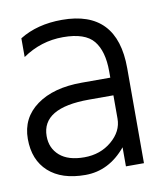

<svg xmlns="http://www.w3.org/2000/svg" viewBox="-59 -874 454 535"><g transform="rotate(-10 168.5 -606.5)"><path d="M256 -446Q208 -388 141 -388Q74 -388 37 -421.5Q0 -455 0 -514.5Q0 -574 47.5 -608.5Q95 -643 175 -643H256V-661Q256 -718 232 -747.5Q208 -777 145.5 -777Q83 -777 31 -741V-794Q81 -825 151 -825Q307 -825 307 -661V-392H256ZM256 -527V-593H187Q53 -593 53 -513Q53 -479 77 -458Q101 -437 146.5 -437Q192 -437 224 -464Q256 -491 256 -527Z"/></g></svg>

Font: Hind Kochi Light
Style: Regular
Weight: 300
Designer: Dhruvi Tolia
Foundry: Indian Type Foundry
Version: Version 0.702;PS 1.0;hotconv 1.0.81;makeotf.lib2.5.63406